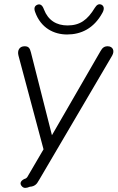

<svg xmlns="http://www.w3.org/2000/svg" viewBox="-20 -712 559 913"><path d="M85 175C94 184 105 183 122 176C146 175 157 160 162 150L167 142L513 -447C527 -471 516 -492 492 -492C476 -492 467 -485 458 -469L227 -69L127 -463C122 -484 115 -492 97 -492C73 -492 61 -473 68 -447L187 -2L115 121L111 128C109 132 103 138 96 139C77 148 72 162 85 175ZM299 -548C365 -548 426 -576 467 -651C478 -671 474 -684 462 -690C449 -695 440 -689 431 -675C396 -617 360 -591 301 -591C249 -591 209 -615 189 -667C182 -687 172 -694 159 -690C145 -685 140 -674 147 -655C174 -579 236 -548 299 -548Z"/></svg>

Font: SN Pro Light
Style: Italic
Weight: 300
Italic angle: -8.99998°
Designer: Tobias Whetton
Foundry: Supernotes
Version: Version 1.001;Glyphs 3.2 (3249)